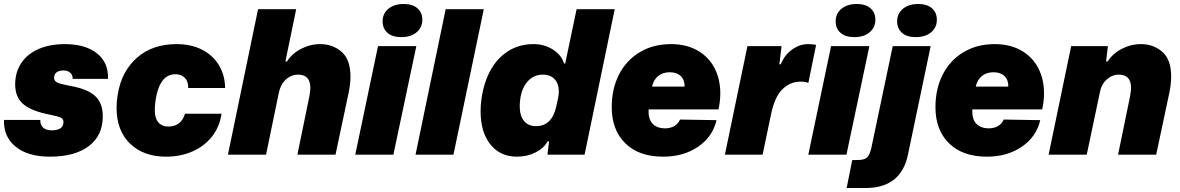

<svg xmlns="http://www.w3.org/2000/svg" viewBox="-20 -775 5914 962"><path d="M0 -174H182Q181 -149 196 -135.5Q211 -122 240 -122Q267 -122 282.5 -132Q298 -142 298 -164Q298 -179 285 -185.5Q272 -192 232 -200Q138 -218 97 -253Q56 -288 56 -352Q56 -413 86.5 -459Q117 -505 173.5 -529.5Q230 -554 305 -554Q407 -554 465.5 -508Q524 -462 521 -380H344Q345 -399 332 -410.5Q319 -422 299 -422Q276 -422 263.5 -412.5Q251 -403 251 -385Q251 -369 267 -361.5Q283 -354 330 -345Q417 -330 456 -294.5Q495 -259 495 -192Q495 -96 425 -43Q355 10 230 10Q120 10 58.5 -40Q-3 -90 0 -174Z M564 -235Q564 -268 570 -302Q589 -418 666.5 -486Q744 -554 865 -554Q937 -554 991.5 -526.5Q1046 -499 1076.5 -449Q1107 -399 1108 -334H923Q924 -366 906.5 -384.5Q889 -403 859 -403Q812 -403 786.5 -359Q761 -315 756 -237Q753 -189 771 -165Q789 -141 824 -141Q887 -141 907 -205H1090Q1081 -141 1043 -92Q1005 -43 945 -16.5Q885 10 812 10Q699 10 631.5 -55.5Q564 -121 564 -235Z M1273 -729H1464L1410 -467H1418Q1442 -506 1488 -530Q1534 -554 1584 -554Q1647 -554 1691.5 -515.5Q1736 -477 1736 -391Q1736 -356 1727 -311L1661 0H1470L1530 -292Q1535 -319 1535 -334Q1535 -401 1474 -401Q1439 -401 1412.5 -377Q1386 -353 1377 -310L1313 0H1122Z M1874 -544H2066L1951 0H1760ZM1897 -668Q1897 -707 1926 -731Q1955 -755 2003 -755Q2047 -755 2071.5 -733.5Q2096 -712 2096 -676Q2096 -637 2067 -613Q2038 -589 1990 -589Q1946 -589 1921.5 -610.5Q1897 -632 1897 -668Z M2213 -729H2404L2252 0H2062Z M2388 -217Q2388 -248 2392 -276Q2402 -355 2435 -418Q2468 -481 2524 -517.5Q2580 -554 2654 -554Q2707 -554 2750 -527Q2793 -500 2806 -457H2812L2869 -729H3060L2909 0H2723L2731 -66L2724 -67Q2705 -32 2663 -11Q2621 10 2570 10Q2486 10 2437 -51.5Q2388 -113 2388 -217ZM2767 -241 2777 -287Q2780 -304 2780 -318Q2780 -355 2759 -378Q2738 -401 2700 -401Q2655 -401 2625 -368.5Q2595 -336 2587 -281Q2584 -260 2584 -243Q2584 -195 2605.5 -169Q2627 -143 2666 -143Q2745 -143 2767 -241Z M3045 -238Q3045 -330 3081.5 -401.5Q3118 -473 3185.5 -513.5Q3253 -554 3342 -554Q3418 -554 3474 -522.5Q3530 -491 3559.5 -435Q3589 -379 3589 -307Q3589 -269 3580 -227H3230Q3227 -180 3249 -156Q3271 -132 3312 -132Q3340 -132 3359.5 -144Q3379 -156 3387 -176L3570 -173Q3551 -90 3478 -40Q3405 10 3303 10Q3181 10 3113 -57Q3045 -124 3045 -238ZM3410 -341Q3411 -374 3391 -393.5Q3371 -413 3336 -413Q3300 -413 3277 -393.5Q3254 -374 3247 -341Z M3725 -544H3896L3885 -453H3892Q3911 -500 3949 -527Q3987 -554 4029 -554Q4053 -554 4069 -550L4030 -359Q4019 -366 3991 -366Q3940 -366 3901 -328.5Q3862 -291 3844 -206L3801 0H3612Z M4144 -544H4336L4221 0H4030ZM4167 -668Q4167 -707 4196 -731Q4225 -755 4273 -755Q4317 -755 4341.5 -733.5Q4366 -712 4366 -676Q4366 -637 4337 -613Q4308 -589 4260 -589Q4216 -589 4191.5 -610.5Q4167 -632 4167 -668Z M4250 27H4269Q4294 27 4308 23Q4322 19 4331 5.5Q4340 -8 4346 -35L4453 -544H4643L4529 1Q4494 167 4317 167H4222ZM4475 -668Q4475 -707 4504 -731Q4533 -755 4581 -755Q4625 -755 4649.5 -733.5Q4674 -712 4674 -676Q4674 -637 4645 -613Q4616 -589 4568 -589Q4524 -589 4499.5 -610.5Q4475 -632 4475 -668Z M4667 -238Q4667 -330 4703.5 -401.5Q4740 -473 4807.5 -513.5Q4875 -554 4964 -554Q5040 -554 5096 -522.5Q5152 -491 5181.5 -435Q5211 -379 5211 -307Q5211 -269 5202 -227H4852Q4849 -180 4871 -156Q4893 -132 4934 -132Q4962 -132 4981.5 -144Q5001 -156 5009 -176L5192 -173Q5173 -90 5100 -40Q5027 10 4925 10Q4803 10 4735 -57Q4667 -124 4667 -238ZM5032 -341Q5033 -374 5013 -393.5Q4993 -413 4958 -413Q4922 -413 4899 -393.5Q4876 -374 4869 -341Z M5347 -544H5531L5522 -467H5530Q5554 -506 5600 -530Q5646 -554 5696 -554Q5759 -554 5803.5 -515.5Q5848 -477 5848 -391Q5848 -356 5839 -311L5773 0H5582L5642 -292Q5647 -319 5647 -335Q5647 -401 5586 -401Q5552 -401 5525 -376.5Q5498 -352 5491 -313L5425 0H5234Z"/></svg>

Font: Mona Sans Black
Style: Italic
Weight: 900
Italic angle: -11.7°
Designer: Deni Anggara
Foundry: GitHub
Version: Version 2.000